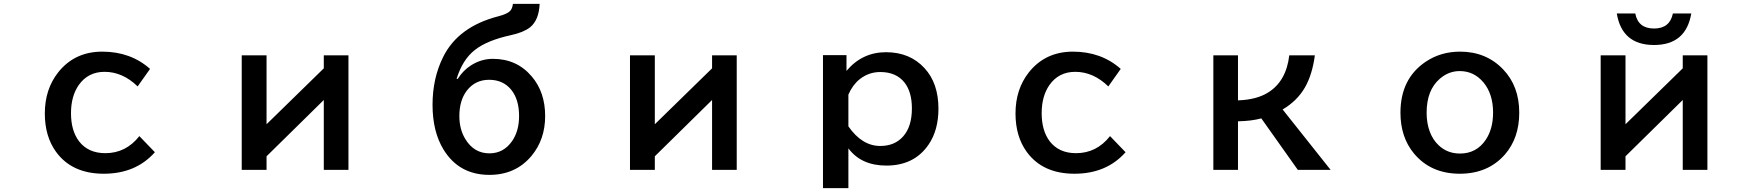

<svg xmlns="http://www.w3.org/2000/svg" viewBox="-20 -850 9040 989"><path d="M777.8 -65.9Q679.7 44.9 514.6 44.9Q350.6 44.9 268.6 -67.9Q210.9 -147.5 210.9 -265.6Q210.9 -390.1 279.8 -477.5Q364.7 -584 506.8 -584Q652.8 -584 752.9 -495.1L689 -404.8Q611.8 -480 518.6 -480Q433.6 -480 385.7 -412.1Q345.7 -354.5 345.7 -267.1Q345.7 -176.8 387.2 -122.1Q434.6 -61 522.5 -61Q628.9 -61 697.8 -148.9Z M1225.1 -564.9H1353V-210L1647.9 -498V-564.9H1774.9V24.9H1647.9V-335L1353 -44.9V24.9H1225.1Z M2337.9 -443.8Q2366.2 -488.3 2406.7 -513.7Q2459 -546.9 2519 -546.9Q2642.1 -546.9 2718.8 -456.5Q2788.1 -375.5 2788.1 -252.4Q2788.1 -130.9 2717.3 -46.4Q2635.7 50.8 2501 50.8Q2344.7 50.8 2264.6 -79.6Q2208 -172.4 2208 -310.1Q2208 -446.8 2262.7 -556.6Q2339.8 -712.4 2546.9 -766.1Q2592.8 -777.8 2607.9 -793.9Q2619.1 -805.7 2622.1 -830.1H2759.8Q2755.9 -745.6 2710 -709Q2676.8 -683.1 2611.8 -668.9Q2490.2 -642.6 2426.8 -593.3Q2362.3 -543 2332 -443.8ZM2499.5 -439Q2427.7 -439 2384.8 -383.3Q2346.2 -333 2346.2 -252Q2346.2 -184.6 2376.5 -134.3Q2421.4 -60.1 2501 -60.1Q2574.7 -60.1 2618.7 -124.5Q2653.8 -176.3 2653.8 -252Q2653.8 -337.9 2613.3 -387.7Q2571.3 -439 2499.5 -439Z M3225.1 -564.9H3353V-210L3647.9 -498V-564.9H3774.9V24.9H3647.9V-335L3353 -44.9V24.9H3225.1Z M4340.3 -565.9V-484.9Q4421.4 -581.1 4543.9 -581.1Q4667 -581.1 4742.2 -499Q4814 -421.4 4814 -290Q4814 -179.2 4762.7 -104.5Q4689 2.9 4545.9 2.9Q4416 2.9 4350.1 -85.9V119.1H4219.2V-565.9ZM4350.1 -199.2Q4420.4 -98.1 4514.2 -98.1Q4588.9 -98.1 4632.3 -147.5Q4677.2 -198.2 4677.2 -291.5Q4677.2 -376 4639.6 -424.3Q4596.7 -479 4514.2 -479Q4455.1 -479 4408.2 -441.9Q4372.1 -413.1 4350.1 -362.8Z M5777.8 -65.9Q5679.7 44.9 5514.6 44.9Q5350.6 44.9 5268.6 -67.9Q5210.9 -147.5 5210.9 -265.6Q5210.9 -390.1 5279.8 -477.5Q5364.7 -584 5506.8 -584Q5652.8 -584 5752.9 -495.1L5689 -404.8Q5611.8 -480 5518.6 -480Q5433.6 -480 5385.7 -412.1Q5345.7 -354.5 5345.7 -267.1Q5345.7 -176.8 5387.2 -122.1Q5434.6 -61 5522.5 -61Q5628.9 -61 5697.8 -148.9Z M6230 -564.9H6356.9V-333Q6453.1 -336.4 6512.2 -373.5Q6605.5 -431.6 6621.1 -564.9H6752.9Q6739.7 -465.8 6701.7 -399.4Q6661.6 -330.1 6586.9 -286.1L6834 24.9H6665L6477.1 -240.2Q6427.2 -226.6 6356.9 -225.1V24.9H6230Z M7501 -584Q7635.3 -584 7722.7 -492.7Q7805.7 -406.2 7805.7 -269.5Q7805.7 -138.7 7731.4 -53.7Q7644.5 44.9 7499.5 44.9Q7350.1 44.9 7263.2 -59.6Q7193.8 -143.6 7193.8 -269.5Q7193.8 -444.8 7324.2 -532.2Q7401.4 -584 7501 -584ZM7499 -483.9Q7441.9 -483.9 7396.5 -444.3Q7328.6 -385.7 7328.6 -269.5Q7328.6 -214.8 7345.2 -170.9Q7361.3 -128.9 7391.1 -101.1Q7436 -59.1 7500.5 -59.1Q7585.9 -59.1 7633.8 -130.9Q7670.9 -187 7670.9 -270Q7670.9 -366.2 7621.1 -425.8Q7572.3 -483.9 7499 -483.9Z M8225.1 -564.9H8353V-210L8647.9 -498V-564.9H8774.9V24.9H8647.9V-335L8353 -44.9V24.9H8225.1ZM8691.9 -780.8Q8664.6 -618.2 8500 -618.2Q8335 -618.2 8308.1 -780.8H8403.3Q8418 -703.1 8500 -703.1Q8581.5 -703.1 8597.2 -780.8Z"/></svg>

Font: BIZ UDGothic
Style: Bold
Weight: 700
Monospace: yes
Designer: TypeBank Co., Ltd.
Foundry: Morisawa Inc.
Version: Version 1.05